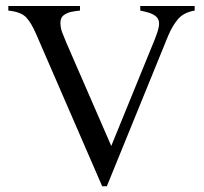

<svg xmlns="http://www.w3.org/2000/svg" viewBox="-20 -619 693 653"><path d="M642.1 -598.6V-583Q604.5 -576.7 585.2 -553.7Q565.9 -530.8 551.8 -497.1L343.3 14.6H327.6L103 -502.9Q86.9 -540.5 69.3 -559.6Q51.8 -578.6 8.3 -583V-598.6H252V-583Q239.3 -582 223.6 -578.9Q208 -575.7 196.8 -567.4Q185.5 -559.1 185.5 -541.5Q185.5 -524.9 191.4 -509Q197.3 -493.2 206.1 -472.7L358.4 -122.6L500.5 -470.7Q505.9 -482.9 513.4 -504.2Q521 -525.4 521 -539.1Q521 -554.7 510 -563.5Q499 -572.3 484.1 -576.4Q469.2 -580.6 457 -583V-598.6Z"/></svg>

Font: Scheherazade New
Style: Regular
Weight: 400
Designer: SIL International
Foundry: SIL International
Version: Version 4.000